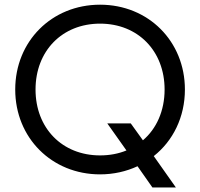

<svg xmlns="http://www.w3.org/2000/svg" viewBox="-20 -741 866 831"><path d="M413.1 13.7C471.7 13.7 526.9 1 575.2 -21.5L639.6 70.3H741.2L645.5 -65.4C729 -131.3 780.3 -234.4 780.3 -353.5C780.3 -562.5 622.1 -720.7 413.1 -720.7C204.1 -720.7 45.9 -562.5 45.9 -353.5C45.9 -144.5 204.1 13.7 413.1 13.7ZM413.1 -68.4C249 -68.4 133.8 -186.5 133.8 -353.5C133.8 -520.5 249 -638.7 413.1 -638.7C577.1 -638.7 692.4 -520.5 692.4 -353.5C692.4 -261.2 657.2 -183.6 598.6 -133.8L545.9 -207H444.3L527.3 -89.8C492.7 -75.7 454.6 -68.4 413.1 -68.4Z"/></svg>

Font: Wanted Sans
Style: Regular
Weight: 400
Designer: Original Design by Kil Hyung-jin and Kang Hanbin, Wanted Lab, Inc; Hangeul from Source Han Sans by Jang Soo-young and Ka
Foundry: Wanted Lab, Inc.
Version: Version 1.001;Glyphs 3.2 (3227)